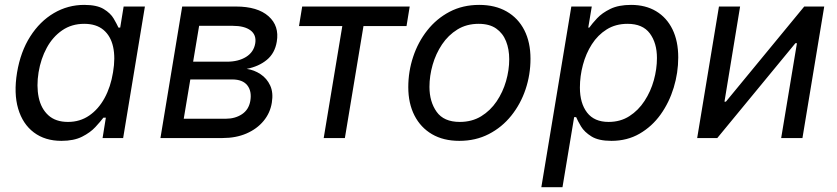

<svg xmlns="http://www.w3.org/2000/svg" viewBox="-20 -573 3474 797"><path d="M234.9 11.7Q167 11.7 120.6 -23.2Q74.2 -58.1 55.4 -121.8Q36.6 -185.5 50.8 -272Q65.4 -358.9 105.5 -421.6Q145.5 -484.4 203.6 -518.6Q261.7 -552.7 329.6 -552.7Q382.3 -552.7 410.6 -535.4Q439 -518.1 451.9 -495.8Q464.8 -473.6 471.7 -458.5H479L493.2 -545.9H581.5L491.2 0H405.8L419.4 -84.5H409.2Q397 -68.4 376 -45.7Q355 -22.9 320.8 -5.6Q286.6 11.7 234.9 11.7ZM262.2 -66.9Q312 -66.9 350.3 -93.3Q388.7 -119.6 414.1 -166Q439.5 -212.4 449.2 -272.9Q459.5 -333.5 449.5 -378.7Q439.5 -423.8 409.4 -449Q379.4 -474.1 329.6 -474.1Q277.3 -474.1 238 -447Q198.7 -419.9 174.1 -374.5Q149.4 -329.1 140.1 -272.9Q130.9 -215.8 140.6 -168.9Q150.4 -122.1 180.7 -94.5Q210.9 -66.9 262.2 -66.9Z M646 0 736.3 -545.9H959.5Q1049.3 -545.9 1094.7 -505.6Q1140.1 -465.3 1128.9 -399.9Q1121.1 -352.1 1087.6 -324.5Q1054.2 -296.9 1003.9 -287.1Q1035.2 -282.7 1061.5 -265.1Q1087.9 -247.6 1101.6 -218Q1115.2 -188.5 1108.4 -147Q1101.6 -104 1074 -70.8Q1046.4 -37.6 1002.9 -18.8Q959.5 0 903.8 0ZM742.7 -80.1H917Q956.1 -80.1 984.4 -98.9Q1012.7 -117.7 1019 -153.8Q1025.9 -194.3 1006.6 -218.8Q987.3 -243.2 943.8 -243.2H770ZM781.7 -316.9H921.9Q969.7 -316.9 1001.7 -336.9Q1033.7 -356.9 1039.6 -393.6Q1044.9 -428.2 1019.8 -447Q994.6 -465.8 946.3 -465.8H806.6Z M1323.7 0 1400.9 -464.8H1221.2L1234.4 -545.9H1680.7L1667.5 -464.8H1488.8L1411.6 0Z M1886.7 11.7Q1820.8 11.7 1773.4 -15.9Q1726.1 -43.5 1700.4 -93.8Q1674.8 -144 1674.8 -211.4Q1674.8 -276.4 1695.1 -337.4Q1715.3 -398.4 1753.7 -447Q1792 -495.6 1846.4 -524.2Q1900.9 -552.7 1969.2 -552.7Q2035.2 -552.7 2083 -525.4Q2130.9 -498 2156.5 -447.8Q2182.1 -397.5 2182.1 -329.1Q2182.1 -263.2 2161.6 -202.1Q2141.1 -141.1 2102.3 -92.8Q2063.5 -44.4 2009 -16.4Q1954.6 11.7 1886.7 11.7ZM1888.7 -66.9Q1939 -66.9 1977.3 -90.3Q2015.6 -113.8 2041.5 -152.1Q2067.4 -190.4 2080.6 -236.3Q2093.8 -282.2 2093.8 -327.1Q2093.8 -368.7 2080.6 -401.9Q2067.4 -435.1 2039.6 -454.6Q2011.7 -474.1 1966.8 -474.1Q1917 -474.1 1878.9 -450.7Q1840.8 -427.2 1814.9 -388.7Q1789.1 -350.1 1775.9 -304Q1762.7 -257.8 1762.7 -212.4Q1762.7 -150.9 1792.5 -108.9Q1822.3 -66.9 1888.7 -66.9Z M2227.1 204.1 2351.6 -545.9H2436.5L2421.9 -458.5H2426.3Q2438 -475.1 2458.7 -497.3Q2479.5 -519.5 2513.7 -536.1Q2547.9 -552.7 2599.6 -552.7Q2659.7 -552.7 2703.6 -526.4Q2747.6 -500 2771.5 -451.2Q2795.4 -402.3 2795.4 -334.5Q2795.4 -271 2776.6 -209.2Q2757.8 -147.5 2722.2 -97.7Q2686.5 -47.9 2635 -18.1Q2583.5 11.7 2518.1 11.7Q2464.8 11.7 2435.3 -6.6Q2405.8 -24.9 2391.8 -48.3Q2377.9 -71.8 2371.6 -86.9H2363.3L2314.9 204.1ZM2506.3 -66.9Q2555.2 -66.9 2592.5 -90.8Q2629.9 -114.7 2655.5 -154.1Q2681.2 -193.4 2694.1 -240Q2707 -286.6 2707 -332Q2707 -394.5 2677.5 -434.3Q2647.9 -474.1 2585 -474.1Q2535.6 -474.1 2498.5 -450.9Q2461.4 -427.7 2436.8 -389.2Q2412.1 -350.6 2399.7 -303.7Q2387.2 -256.8 2387.2 -209.5Q2387.2 -144.5 2417 -105.7Q2446.8 -66.9 2506.3 -66.9Z M3311 0H3222.7L3288.1 -393.6H3281.7L2957.5 0H2874L2964.4 -545.9H3052.2L2987.3 -150.9H2993.2L3318.4 -545.9H3401.4Z"/></svg>

Font: Inter
Style: Italic
Weight: 400
Italic angle: -9.3988°
Designer: Rasmus Andersson
Foundry: rsms
Version: Version 4.001;git-66647c0bb